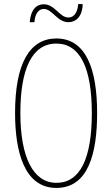

<svg xmlns="http://www.w3.org/2000/svg" viewBox="-20 -913 551 943"><path d="M126 -804H149C152 -849 172 -869 195 -869C237 -869 261 -804 316 -804C353 -804 385 -832 386 -893H364C361 -851 343 -827 316 -827C272 -827 250 -892 195 -892C160 -892 131 -867 126 -804ZM457 -358C457 -570 404 -724 257 -724C126 -724 54 -602 54 -358C54 -173 97 10 257 10C416 10 457 -165 457 -358ZM80 -358C80 -574 137 -699 257 -699C374 -699 431 -577 431 -358C431 -135 374 -15 257 -15C143 -15 80 -141 80 -358Z"/></svg>

Font: Noto Sans Arabic UI XCn Th
Style: Regular
Weight: 100
Width: 2
Designer: Monotype Design Team, Nadine Chahine and Nizar Qandah
Foundry: Monotype Imaging Inc.
Version: Version 2.010